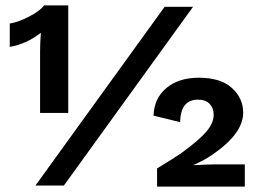

<svg xmlns="http://www.w3.org/2000/svg" viewBox="-20 -685 949 709"><path d="M143 -665H232V-268H128V-497Q128 -526 131 -564Q77 -522 16 -512V-598Q47 -603 87 -623.5Q127 -644 143 -665ZM111 0 588 -660H693L216 0ZM560 4V-63Q626 -103 650 -120Q716 -168 742.5 -199.5Q769 -231 769 -261Q769 -286 754 -301.5Q739 -317 711 -317Q647 -317 645 -234L547 -258Q549 -322 594.5 -360Q640 -398 714 -398Q795 -398 836.5 -360Q878 -322 878 -269Q878 -191 763 -113Q736 -94 695 -76V-75Q749 -78 777 -78H884V4Z"/></svg>

Font: Elaine Sans SemiBold
Style: Regular
Weight: 600
Designer: Wei Huang
Foundry: Wei Huang
Version: Version 2.001;December 24, 2019;FontCreator 12.0.0.2547 64-b